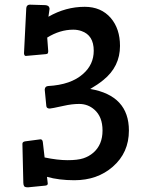

<svg xmlns="http://www.w3.org/2000/svg" viewBox="-20 -780 623 832"><path d="M371.1 -394.5Q538.6 -365.7 538.6 -214.4Q538.6 -118.2 468.8 -57.6Q401.9 1 302.2 1Q235.4 1 183.6 -13.7L187 15.6Q187 23.4 175.8 24.4L101.6 31.7Q87.9 31.7 84.7 26.9Q81.5 22 81.1 12.7L77.1 -156.7Q77.1 -165.5 88.9 -167.5L155.3 -176.3Q163.6 -176.3 165.5 -165L173.3 -97.7Q229.5 -85.9 272.9 -85.9Q316.4 -85.9 341.1 -94Q365.7 -102.1 384.3 -118.2Q424.3 -152.8 424.3 -214.4Q424.3 -273.9 389.2 -304.7Q361.3 -329.6 322.8 -329.6Q291.5 -329.6 255.4 -321.3Q202.1 -309.6 195.8 -309.6Q181.6 -309.6 180.7 -320.8L173.8 -391.6Q174.8 -406.2 188.5 -407.2Q287.6 -412.6 340.3 -460Q386.2 -500.5 386.2 -560.1Q386.2 -627.4 333 -645.5Q316.4 -651.4 297.4 -651.4Q239.7 -651.4 184.6 -617.2L189 -558.1Q188.5 -551.8 187.3 -549.1Q186 -546.4 178.7 -545.4L91.8 -537.6Q85 -537.6 84 -548.8L93.8 -744.1Q94.7 -758.8 108.4 -759.8L176.3 -757.8Q193.4 -756.8 194.8 -742.2L189.9 -707.5Q264.6 -750.5 347.2 -750.5Q418 -750.5 460 -702.1Q500 -655.3 500 -581.1Q500 -491.2 427.7 -433.1Q403.8 -413.6 371.1 -394.5Z"/></svg>

Font: Wellfleet
Style: Regular
Weight: 400
Designer: Riccardo De Franceschi
Foundry: Riccardo De Franceschi
Version: Version 1.002